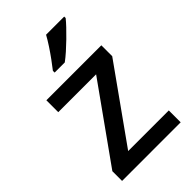

<svg xmlns="http://www.w3.org/2000/svg" viewBox="-229 -851 936 936"><g transform="rotate(-45 238.5 -383.0)"><path d="M36 0V-67L314 -457H53V-539H432V-464L160 -82H440V0ZM403 -756Q392 -742 373 -722Q354 -702 332 -680.5Q310 -659 288 -639.5Q266 -620 247 -606H177V-618Q192 -637 211 -663Q230 -689 248 -716.5Q266 -744 278 -766H403Z"/></g></svg>

Font: Noto Sans Symbols Medium
Style: Regular
Weight: 500
Version: Version 2.002